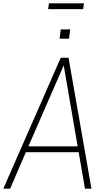

<svg xmlns="http://www.w3.org/2000/svg" viewBox="-36 -1137 653 1157"><path d="M515 0H476L438 -220H120L25 0H-16L330 -789H377ZM432 -255 348 -743 135 -255ZM380 -904H323L330 -960H387ZM465 -1082H254L259 -1117H470Z"/></svg>

Font: Tanohe Sans ExtraLight
Style: Italic
Weight: 200
Designer: Village Type and Design LLC & Cristiano Sobral
Foundry: Cooper Hewitt Smithsonian Design Museum
Version: Version 1.00;September 29, 2021;FontCreator 13.0.0.2655 64-b